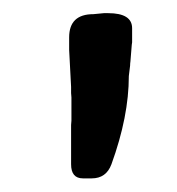

<svg xmlns="http://www.w3.org/2000/svg" viewBox="-20 -732 263 286"><path d="M141.1 -712.4Q176.8 -712.4 176.8 -689.9V-668.9L176.3 -665.5L174.3 -640.6Q173.8 -637.2 173.8 -634.3L171.9 -618.7Q171.9 -558.6 146 -487.3Q138.2 -466.3 116.7 -466.3H104.5Q104 -466.3 103.5 -466.3Q85.9 -466.3 85.9 -487.3V-545.9L86.4 -552.2V-586.9L85.9 -593.3V-602.5L83 -657.7V-676.3Q83 -710.9 119.1 -710.9L134.8 -712.4Z"/></svg>

Font: Averia Gruesa Libre
Style: Regular
Weight: 500
Italic angle: -1.70001°
Version: Version 1.001